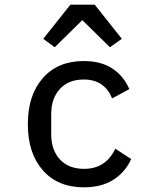

<svg xmlns="http://www.w3.org/2000/svg" viewBox="-20 -789 680 821"><path d="M99 -258Q99 -382 163 -455Q227 -528 338 -528Q412 -528 460.5 -496Q509 -464 533 -408L459 -368Q445 -406 414.5 -427.5Q384 -449 338 -449Q273 -449 236 -408.5Q199 -368 199 -302V-214Q199 -148 236 -107.5Q273 -67 340 -67Q432 -67 473 -153L541 -109Q516 -53 465 -20.5Q414 12 339 12Q227 12 163 -61Q99 -134 99 -258ZM385 -769 501 -623 450 -587 332 -703 214 -587 165 -623 281 -769Z"/></svg>

Font: Writer
Style: Regular
Weight: 400
Monospace: yes
Designer: Mike Abbink, Paul van der Laan, Pieter van Rosmalen
Foundry: Bold Monday
Version: Version 2.001 2020